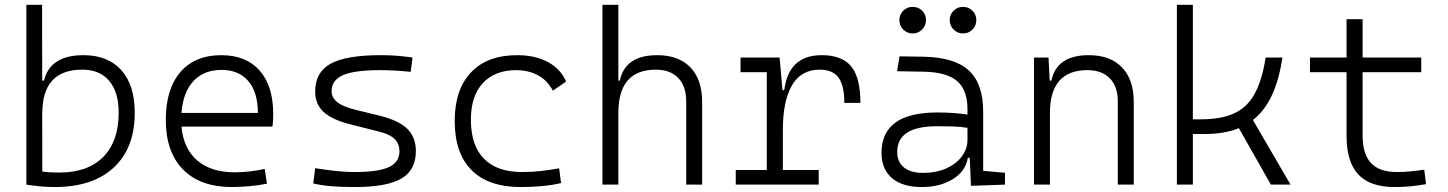

<svg xmlns="http://www.w3.org/2000/svg" viewBox="-20 -752 5899 782"><path d="M202.1 9.8Q172.9 9.8 145 7.1Q117.2 4.4 87.4 0V-732.4H151.4L151.9 -423.8H159.2Q184.1 -527.3 319.8 -527.3Q419.4 -527.3 474.1 -466.3Q528.8 -405.3 528.8 -293Q528.8 -148.9 443.4 -69.6Q357.9 9.8 202.1 9.8ZM151.9 -292.5 152.3 -53.2Q168.9 -50.8 187 -50Q205.1 -49.3 222.7 -49.3Q337.9 -49.3 400.6 -113Q463.4 -176.8 463.4 -293Q463.4 -377 424.8 -422.6Q386.2 -468.3 314.9 -468.3Q152.3 -468.3 152.3 -291Z M924.3 9.8Q795.9 9.8 725.6 -61.5Q655.3 -132.8 655.3 -263.7Q655.3 -389.2 714.6 -458.3Q773.9 -527.3 881.3 -527.3Q981.9 -527.3 1037.4 -464.8Q1092.8 -402.3 1092.8 -287.1Q1092.8 -256.8 1089.8 -236.3H719.2Q727.1 -147 783.2 -98.6Q839.4 -50.3 936 -50.3Q996.6 -50.3 1058.1 -64L1067.4 -3.9Q1033.2 2.9 996.1 6.3Q959 9.8 924.3 9.8ZM719.2 -292H1030.3Q1030.3 -376 991.5 -421.6Q952.6 -467.3 882.3 -467.3Q810.1 -467.3 767.6 -421.4Q725.1 -375.5 719.2 -292Z M1424.8 9.8Q1368.2 9.8 1327.9 6.3Q1287.6 2.9 1255.9 -4.9L1263.7 -66.9Q1314 -59.1 1352.1 -55.2Q1390.1 -51.3 1424.8 -51.3Q1520.5 -51.3 1563.7 -71.3Q1606.9 -91.3 1606.9 -135.7Q1606.9 -166.5 1586.9 -186Q1566.9 -205.6 1522.9 -216.3L1406.7 -245.6Q1331.5 -264.6 1297.6 -296.4Q1263.7 -328.1 1263.7 -379.4Q1263.7 -458 1326.9 -492.7Q1390.1 -527.3 1531.2 -527.3Q1565.4 -527.3 1595 -525.1Q1624.5 -522.9 1660.2 -517.6L1652.8 -459.5Q1613.3 -463.4 1583.7 -464.8Q1554.2 -466.3 1528.3 -466.3Q1423.8 -466.3 1377.2 -446Q1330.6 -425.8 1330.6 -380.9Q1330.6 -354 1354.2 -335.4Q1377.9 -316.9 1430.2 -304.2L1522.9 -281.7Q1603 -262.2 1638.4 -227.8Q1673.8 -193.4 1673.8 -136.2Q1673.8 -59.6 1615 -24.9Q1556.2 9.8 1424.8 9.8Z M2100.6 9.8Q1969.7 9.8 1900.9 -58.8Q1832 -127.4 1832 -259.8Q1832 -386.7 1898.2 -457Q1964.4 -527.3 2086.9 -527.3Q2159.7 -527.3 2211.7 -499.3Q2263.7 -471.2 2285.6 -419.9L2231.9 -382.8Q2207 -427.7 2168.2 -447Q2129.4 -466.3 2083 -466.3Q1995.6 -466.3 1946.8 -413.8Q1897.9 -361.3 1897.9 -264.6Q1897.9 -159.7 1951.2 -105.5Q2004.4 -51.3 2106 -51.3Q2144.5 -51.3 2182.6 -55.4Q2220.7 -59.6 2257.3 -66.4L2265.1 -6.3Q2225.1 2.9 2183.1 6.3Q2141.1 9.8 2100.6 9.8Z M2774.9 0V-338.4Q2774.9 -400.9 2742.2 -434.6Q2709.5 -468.3 2651.4 -468.3Q2498.5 -468.3 2498.5 -292.5V0H2433.6V-732.4H2498.5V-423.8H2504.4Q2526.4 -527.3 2656.7 -527.3Q2744.1 -527.3 2792 -477.5Q2839.8 -427.7 2839.8 -336.9V0Z M3168.5 -222.7V-59.6H3314.5V0H2976.6V-59.6H3103V-458H2996.1V-517.6H3155.3L3167 -384.8H3174.3Q3191.9 -527.3 3326.7 -527.3Q3409.7 -527.3 3447 -481.4Q3484.4 -435.5 3484.4 -333H3418.9Q3418.9 -404.3 3395 -436.3Q3371.1 -468.3 3318.4 -468.3Q3242.7 -468.3 3205.6 -404.3Q3168.5 -340.3 3168.5 -222.7Z M3934.6 4.9 3929.7 -109.4H3921.9Q3913.1 -55.2 3861.3 -22.7Q3809.6 9.8 3733.9 9.8Q3655.8 9.8 3613 -26.6Q3570.3 -63 3570.3 -129.4Q3570.3 -293.9 3797.4 -293.9Q3832 -293.9 3863.5 -291.7Q3895 -289.6 3920.4 -285.2V-307.1Q3920.4 -386.2 3877.9 -422.1Q3835.4 -458 3743.7 -460L3633.8 -461.9L3643.6 -522.5L3740.2 -521Q3867.2 -519 3925.8 -465.1Q3984.4 -411.1 3984.4 -297.4V-56.2L4073.2 -48.3V0ZM3920.4 -231.4Q3891.6 -236.3 3858.6 -237.1Q3825.7 -237.8 3795.4 -237.8Q3634.3 -237.8 3634.3 -133.3Q3634.3 -92.3 3661.6 -70.1Q3689 -47.9 3739.3 -47.9Q3793.5 -47.9 3834.2 -66.2Q3875 -84.5 3897.7 -115.2Q3920.4 -146 3920.4 -182.6ZM3697.3 -615.7Q3674.8 -615.7 3658.9 -631.6Q3643.1 -647.5 3643.1 -669.9Q3643.1 -692.9 3658.9 -708.5Q3674.8 -724.1 3697.3 -724.1Q3719.7 -724.1 3735.6 -708.5Q3751.5 -692.9 3751.5 -669.9Q3751.5 -647.5 3735.6 -631.6Q3719.7 -615.7 3697.3 -615.7ZM3902.3 -615.7Q3879.9 -615.7 3864 -631.6Q3848.1 -647.5 3848.1 -669.9Q3848.1 -692.9 3864 -708.5Q3879.9 -724.1 3902.3 -724.1Q3924.8 -724.1 3940.7 -708.5Q3956.5 -692.9 3956.5 -669.9Q3956.5 -647.5 3940.7 -631.6Q3924.8 -615.7 3902.3 -615.7Z M4532.7 0V-338.4Q4532.7 -399.9 4500 -433.1Q4467.3 -466.3 4409.2 -466.3Q4256.3 -466.3 4256.3 -292.5V0H4191.4V-517.6H4250.5L4255.4 -423.8H4262.2Q4284.2 -527.3 4414.6 -527.3Q4502 -527.3 4549.8 -477.5Q4597.7 -427.7 4597.7 -336.9V0Z M4773.4 0V-732.4H4838.4V-266.1H4871.6Q4954.1 -266.1 5007.1 -290.5Q5060.1 -314.9 5090.3 -370.4Q5120.6 -425.8 5134.8 -517.6H5203.1Q5176.8 -335.9 5083 -263.2L5236.3 0H5156.2L5025.9 -230Q4967.3 -206.1 4886.2 -206.1H4838.4V0Z M5660.2 9.8Q5560.1 9.8 5512.2 -41.5Q5464.4 -92.8 5464.4 -198.7V-458H5315.4V-517.6H5464.4V-673.8H5529.8V-517.6H5768.6V-458H5529.8V-200.2Q5529.8 -124.5 5564 -87.9Q5598.1 -51.3 5669.9 -51.3Q5698.2 -51.3 5724.9 -54Q5751.5 -56.6 5780.8 -61L5788.1 -2Q5755.4 3.9 5725.1 6.8Q5694.8 9.8 5660.2 9.8Z"/></svg>

Font: CaskaydiaMono NF Light
Style: Regular
Weight: 300
Designer: Aaron Bell
Foundry: Saja Typeworks
Version: Version 2111.001; ttfautohint (v1.8.4);Nerd Fonts 3.1.1